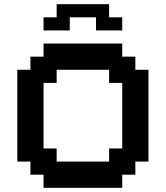

<svg xmlns="http://www.w3.org/2000/svg" viewBox="-20 -1020 790 915"><path d="M500 -250V-312.5H562.5V-625H500V-687.5H250V-625H187.5V-312.5H250V-250ZM187.5 -125V-187.5H125V-250H62.5V-687.5H125V-750H187.5V-812.5H562.5V-750H625V-687.5H687.5V-250H625V-187.5H562.5V-125ZM187.5 -875V-937.5H250V-1000H500V-937.5H562.5V-875H437.5V-937.5H312.5V-875Z"/></svg>

Font: Better VCR
Style: Regular
Weight: 400
Designer: artdzyk
Foundry: https://fontstruct.com
Version: Version 1.0